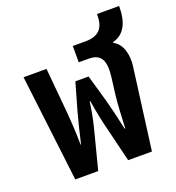

<svg xmlns="http://www.w3.org/2000/svg" viewBox="-124 -773 801 873"><g transform="rotate(-20 276.5 -336.5)"><path d="M92 0H203L246 -167C258 -213 266 -247 275 -311H278C288 -250 295 -216 307 -168L348 0H463L515 -396C521 -443 511 -502 467 -524V-528C526 -542 549 -598 549 -668V-673H442V-668C442 -612 421 -574 351 -574H289V-495H337C393 -495 415 -464 406 -385L395 -298C390 -250 387 -193 385 -140H382C368 -205 358 -244 347 -286L309 -419H245L207 -286C195 -242 186 -205 171 -140H169C168 -209 164 -265 161 -299L141 -517H30Z"/></g></svg>

Font: Noto Sans Thai UI ExtCond SemBd
Style: Regular
Weight: 600
Width: 2
Designer: Monotype Design Team
Foundry: Monotype Imaging Inc.
Version: Version 2.000